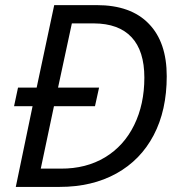

<svg xmlns="http://www.w3.org/2000/svg" viewBox="-20 -734 706 754"><path d="M219.2 -71.8Q317.9 -71.3 392.6 -116.2Q466.8 -161.1 506.8 -242.7Q546.9 -324.2 546.9 -429.2Q546.9 -534.2 496.6 -587.9Q446.3 -641.6 349.1 -642.1H262.2L208 -390.1H369.1L353 -316.9H191.9L140.1 -71.8ZM213.9 0H42L107.9 -316.9H35.2L50.8 -390.1H124L192.9 -713.9H359.9Q494.1 -713.9 564.5 -640.6Q634.8 -568.4 634.8 -434.6Q634.8 -300.8 583.5 -203.1Q532.2 -105.5 437 -52.7Q341.8 0 213.9 0Z"/></svg>

Font: OpenSans-Italic
Style: Italic
Weight: 400
Italic angle: -12°
Foundry: Ascender Corporation
Version: Version 1.10